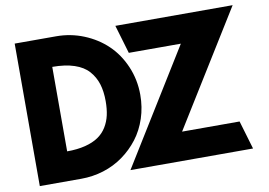

<svg xmlns="http://www.w3.org/2000/svg" viewBox="-84 -960 1532 1095"><g transform="rotate(-10 681.5 -412.5)"><path d="M586.9 0 995.1 -660.2H693.8L645 -825.2H1324.2L915 -165H1248L1296.9 0ZM62 0V-825.2H301.8Q385.7 -825.2 461.9 -794.2Q538.1 -763.2 594.2 -709.5Q650.4 -655.8 683.6 -578.4Q716.8 -501 716.8 -413.1Q716.8 -342.3 695.6 -277.8Q674.3 -213.4 636 -163.3Q597.7 -113.3 546.1 -76.2Q494.6 -39.1 431.9 -19.5Q369.1 0 301.8 0ZM250 -168Q309.6 -168 355.5 -179.7Q401.4 -191.4 431.6 -212.2Q461.9 -232.9 481 -263.9Q500 -294.9 508.1 -331.1Q516.1 -367.2 516.1 -412.1Q516.1 -468.8 502.7 -511.7Q489.3 -554.7 459.5 -588.4Q429.7 -622.1 377 -639.6Q324.2 -657.2 250 -657.2Z"/></g></svg>

Font: Hussar Preview
Style: Bold
Weight: 700
Foundry: Cannot Into Space Fonts, PlusOne Fonts
Version: Version 2.29RC2 "Millennial"